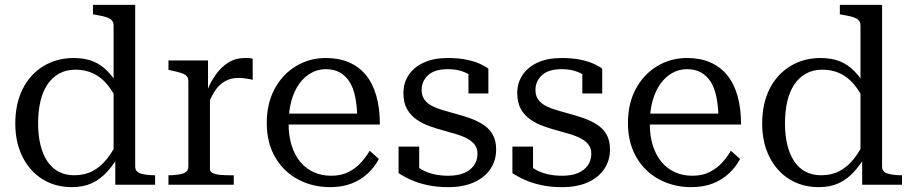

<svg xmlns="http://www.w3.org/2000/svg" viewBox="-20 -761 3755 791"><path d="M537 -75Q537 -53 560 -46Q583 -39 617 -39H619V0H455V-115L448 -114V-655Q448 -670 440 -678Q432 -686 415.5 -691Q399 -696 374 -700L363 -702V-741H537ZM284 -522Q329 -522 363 -508.5Q397 -495 425.5 -465Q454 -435 481 -388L471 -330Q449 -380 422.5 -412Q396 -444 363 -459Q330 -474 291 -474Q253 -474 224 -458Q195 -442 175.5 -413Q156 -384 146.5 -343.5Q137 -303 137 -252Q137 -204 146.5 -164.5Q156 -125 175 -96.5Q194 -68 222 -53.5Q250 -39 286 -39Q329 -39 362 -56.5Q395 -74 421.5 -107.5Q448 -141 470 -190L479 -136Q452 -87 422.5 -54.5Q393 -22 358 -6Q323 10 276 10Q208 10 155.5 -22.5Q103 -55 73 -114.5Q43 -174 43 -252Q43 -333 73 -393.5Q103 -454 158 -488Q213 -522 284 -522Z M1021 -519V-432Q1015 -434 1005.5 -435.5Q996 -437 985.5 -438.5Q975 -440 965 -440Q939 -440 920 -432.5Q901 -425 885.5 -410.5Q870 -396 857.5 -373.5Q845 -351 832 -320L827 -372Q844 -418 867.5 -451.5Q891 -485 921 -503.5Q951 -522 988 -522Q999 -522 1007.5 -521.5Q1016 -521 1021 -519ZM674 0V-39H675Q710 -39 733 -46Q756 -53 756 -75V-426Q756 -441 748 -448.5Q740 -456 724 -461Q708 -466 684 -471L674 -473V-512H837V-369L845 -378V-63Q845 -53 857.5 -47.5Q870 -42 889 -40.5Q908 -39 925 -39H943V0Z M1169 -252Q1169 -200 1182 -160Q1195 -120 1218.5 -92.5Q1242 -65 1274 -51Q1306 -37 1344 -37Q1385 -37 1415 -52Q1445 -67 1466.5 -90.5Q1488 -114 1503 -140L1541 -106Q1523 -72 1494 -45.5Q1465 -19 1427 -4.5Q1389 10 1340 10Q1267 10 1207.5 -22Q1148 -54 1113.5 -113.5Q1079 -173 1079 -254Q1079 -334 1111 -394Q1143 -454 1198.5 -488Q1254 -522 1322 -522Q1376 -522 1417 -504.5Q1458 -487 1486.5 -453Q1515 -419 1530 -367.5Q1545 -316 1545 -248H1147V-293H1480L1452 -276Q1451 -326 1443 -363.5Q1435 -401 1419 -425.5Q1403 -450 1379 -463Q1355 -476 1322 -476Q1290 -476 1262 -460.5Q1234 -445 1213 -416Q1192 -387 1180.5 -345.5Q1169 -304 1169 -252Z M1947 -128Q1947 -150 1936 -164.5Q1925 -179 1906 -189.5Q1887 -200 1862.5 -207.5Q1838 -215 1812 -222Q1782 -230 1752 -240.5Q1722 -251 1697 -268Q1672 -285 1657 -311.5Q1642 -338 1642 -378Q1642 -420 1664 -452.5Q1686 -485 1726.5 -503.5Q1767 -522 1825 -522Q1869 -522 1902.5 -515Q1936 -508 1958.5 -497.5Q1981 -487 1992 -478V-376H1910V-472Q1920 -472 1927.5 -467.5Q1935 -463 1939.5 -456Q1944 -449 1945.5 -440.5Q1947 -432 1944 -426Q1934 -441 1916.5 -452Q1899 -463 1876.5 -469.5Q1854 -476 1825 -476Q1770 -476 1743.5 -451Q1717 -426 1717 -390Q1717 -366 1729 -350Q1741 -334 1761 -324Q1781 -314 1806.5 -306.5Q1832 -299 1858 -292Q1888 -284 1917.5 -273.5Q1947 -263 1971.5 -247Q1996 -231 2010 -206.5Q2024 -182 2024 -145Q2024 -100 2000.5 -65Q1977 -30 1933 -10Q1889 10 1827 10Q1779 10 1740.5 1.5Q1702 -7 1673 -20Q1644 -33 1622 -48V-157H1707V-34Q1694 -42 1686.5 -49Q1679 -56 1676.5 -63Q1674 -70 1675 -78Q1676 -86 1680 -94Q1695 -75 1717 -62.5Q1739 -50 1766.5 -43.5Q1794 -37 1827 -37Q1865 -37 1891.5 -48Q1918 -59 1932.5 -79.5Q1947 -100 1947 -128Z M2416 -128Q2416 -150 2405 -164.5Q2394 -179 2375 -189.5Q2356 -200 2331.5 -207.5Q2307 -215 2281 -222Q2251 -230 2221 -240.5Q2191 -251 2166 -268Q2141 -285 2126 -311.5Q2111 -338 2111 -378Q2111 -420 2133 -452.5Q2155 -485 2195.5 -503.5Q2236 -522 2294 -522Q2338 -522 2371.5 -515Q2405 -508 2427.5 -497.5Q2450 -487 2461 -478V-376H2379V-472Q2389 -472 2396.5 -467.5Q2404 -463 2408.5 -456Q2413 -449 2414.5 -440.5Q2416 -432 2413 -426Q2403 -441 2385.5 -452Q2368 -463 2345.5 -469.5Q2323 -476 2294 -476Q2239 -476 2212.5 -451Q2186 -426 2186 -390Q2186 -366 2198 -350Q2210 -334 2230 -324Q2250 -314 2275.5 -306.5Q2301 -299 2327 -292Q2357 -284 2386.5 -273.5Q2416 -263 2440.5 -247Q2465 -231 2479 -206.5Q2493 -182 2493 -145Q2493 -100 2469.5 -65Q2446 -30 2402 -10Q2358 10 2296 10Q2248 10 2209.5 1.5Q2171 -7 2142 -20Q2113 -33 2091 -48V-157H2176V-34Q2163 -42 2155.5 -49Q2148 -56 2145.5 -63Q2143 -70 2144 -78Q2145 -86 2149 -94Q2164 -75 2186 -62.5Q2208 -50 2235.5 -43.5Q2263 -37 2296 -37Q2334 -37 2360.5 -48Q2387 -59 2401.5 -79.5Q2416 -100 2416 -128Z M2657 -252Q2657 -200 2670 -160Q2683 -120 2706.5 -92.5Q2730 -65 2762 -51Q2794 -37 2832 -37Q2873 -37 2903 -52Q2933 -67 2954.5 -90.5Q2976 -114 2991 -140L3029 -106Q3011 -72 2982 -45.5Q2953 -19 2915 -4.5Q2877 10 2828 10Q2755 10 2695.5 -22Q2636 -54 2601.5 -113.5Q2567 -173 2567 -254Q2567 -334 2599 -394Q2631 -454 2686.5 -488Q2742 -522 2810 -522Q2864 -522 2905 -504.5Q2946 -487 2974.5 -453Q3003 -419 3018 -367.5Q3033 -316 3033 -248H2635V-293H2968L2940 -276Q2939 -326 2931 -363.5Q2923 -401 2907 -425.5Q2891 -450 2867 -463Q2843 -476 2810 -476Q2778 -476 2750 -460.5Q2722 -445 2701 -416Q2680 -387 2668.5 -345.5Q2657 -304 2657 -252Z M3614 -75Q3614 -53 3637 -46Q3660 -39 3694 -39H3696V0H3532V-115L3525 -114V-655Q3525 -670 3517 -678Q3509 -686 3492.5 -691Q3476 -696 3451 -700L3440 -702V-741H3614ZM3361 -522Q3406 -522 3440 -508.5Q3474 -495 3502.5 -465Q3531 -435 3558 -388L3548 -330Q3526 -380 3499.5 -412Q3473 -444 3440 -459Q3407 -474 3368 -474Q3330 -474 3301 -458Q3272 -442 3252.5 -413Q3233 -384 3223.5 -343.5Q3214 -303 3214 -252Q3214 -204 3223.5 -164.5Q3233 -125 3252 -96.5Q3271 -68 3299 -53.5Q3327 -39 3363 -39Q3406 -39 3439 -56.5Q3472 -74 3498.5 -107.5Q3525 -141 3547 -190L3556 -136Q3529 -87 3499.5 -54.5Q3470 -22 3435 -6Q3400 10 3353 10Q3285 10 3232.5 -22.5Q3180 -55 3150 -114.5Q3120 -174 3120 -252Q3120 -333 3150 -393.5Q3180 -454 3235 -488Q3290 -522 3361 -522Z"/></svg>

Font: Roboto Serif 72pt
Style: Regular
Weight: 400
Designer: Greg Gazdowicz
Foundry: Commercial Type
Version: Version 1.008